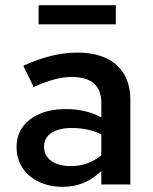

<svg xmlns="http://www.w3.org/2000/svg" viewBox="-20 -712 590 741"><path d="M222 9Q170 9 129.5 -10.5Q89 -30 66.5 -64.5Q44 -99 44 -144Q44 -189 67.5 -222Q91 -255 134 -273Q177 -291 236 -291Q271 -291 305 -283.5Q339 -276 371 -259V-315Q371 -365 342.5 -390Q314 -415 256 -415Q225 -415 189.5 -405.5Q154 -396 110 -376L70 -458Q180 -509 278 -509Q376 -509 429.5 -461.5Q483 -414 483 -327V0H371V-52Q339 -21 302 -6Q265 9 222 9ZM150 -146Q150 -111 178 -91Q206 -71 253 -71Q287 -71 316.5 -81.5Q346 -92 371 -113V-194Q345 -206 317 -212Q289 -218 256 -218Q207 -218 178.5 -199Q150 -180 150 -146ZM129 -618V-692H427V-618Z"/></svg>

Font: Red Hat Text Medium
Style: Regular
Weight: 500
Designer: Pentagram, MCKL
Foundry: Pentagram, MCKL
Version: Version 1.023